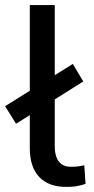

<svg xmlns="http://www.w3.org/2000/svg" viewBox="-33 -725 368 754"><path d="M227 9Q158 9 121 -30Q84 -69 84 -144V-705H182V-152Q182 -128 188 -109.5Q194 -91 208.5 -80.5Q223 -70 245 -70Q259 -70 272.5 -71.5Q286 -73 298 -76L303 -3Q283 4 266 6.5Q249 9 227 9ZM30 -239 -13 -308 253 -474 294 -405Z"/></svg>

Font: Nunito Sans 7pt SemiCondensed Medium
Style: Regular
Weight: 500
Width: 4
Designer: Vernon Adams
Foundry: Vernon Adams
Version: Version 3.101;gftools[0.9.27]